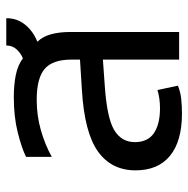

<svg xmlns="http://www.w3.org/2000/svg" viewBox="-14 -577 600 612"><g transform="rotate(-90 286.0 -271.0)"><path d="M230 9Q142 9 95.5 -29Q49 -67 49 -139Q49 -216 109.5 -259Q170 -302 306 -310L402 -316V-344Q402 -403 372.5 -428.5Q343 -454 274 -454Q224 -454 178 -441Q132 -428 92 -406V-488Q120 -502 170 -514.5Q220 -527 282 -527Q322 -527 353.5 -520.5Q385 -514 406 -498Q423 -505 435 -518.5Q447 -532 447 -551H534Q534 -516 513 -490.5Q492 -465 459 -452Q476 -434 483 -407.5Q490 -381 490 -348V0H402V-243L318 -237Q216 -230 177.5 -207Q139 -184 139 -141Q139 -100 167.5 -80.5Q196 -61 247 -61Q278 -61 305 -69L319 -4Q300 4 277.5 6.5Q255 9 230 9Z"/></g></svg>

Font: Noto Sans Thai UI
Style: Regular
Weight: 400
Designer: Monotype Design Team
Foundry: Monotype Imaging Inc.
Version: Version 2.000